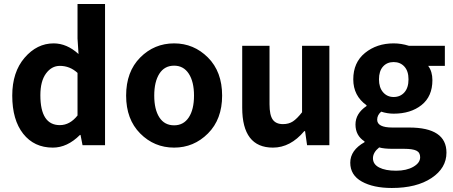

<svg xmlns="http://www.w3.org/2000/svg" viewBox="-20 -723 2258 956"><path d="M243 12Q150 12 95.5 -57Q41 -126 41 -247Q41 -364 102.5 -435.5Q164 -507 247 -507Q313 -507 371 -454L366 -531V-703H503V0H391L381 -51H378Q315 12 243 12ZM278 -100Q328 -100 366 -148V-360Q328 -395 278 -395Q237 -395 209 -357Q181 -319 181 -249Q181 -100 278 -100Z M847 12Q748 12 678 -58.5Q608 -129 608 -247Q608 -366 678 -436.5Q748 -507 847 -507Q945 -507 1015.5 -436.5Q1086 -366 1086 -247Q1086 -129 1015.5 -58.5Q945 12 847 12ZM847 -99Q894 -99 920 -138.5Q946 -178 946 -247Q946 -316 920 -356Q894 -396 847 -396Q799 -396 773.5 -356Q748 -316 748 -247Q748 -178 773.5 -138.5Q799 -99 847 -99Z M1339 12Q1186 12 1186 -187V-495H1322V-204Q1322 -150 1338 -127.5Q1354 -105 1389 -105Q1418 -105 1438.5 -118.5Q1459 -132 1484 -164V-495H1620V0H1509L1499 -70H1495Q1426 12 1339 12Z M1931 213Q1839 213 1781.5 181Q1724 149 1724 87Q1724 25 1795 -15V-19Q1750 -48 1750 -103Q1750 -158 1805 -195V-199Q1739 -246 1739 -328Q1739 -412 1797.5 -459.5Q1856 -507 1940 -507Q1978 -507 2016 -495H2195V-395H2112Q2133 -367 2133 -324Q2133 -243 2079 -200Q2025 -157 1940 -157Q1909 -157 1878 -167Q1858 -150 1858 -127Q1858 -88 1934 -88H2017Q2203 -88 2203 37Q2203 114 2128.5 163.5Q2054 213 1931 213ZM1940 -240Q1973 -240 1993.5 -263Q2014 -286 2014 -328Q2014 -369 1993.5 -391.5Q1973 -414 1940 -414Q1907 -414 1887 -391.5Q1867 -369 1867 -328Q1867 -287 1887.5 -263.5Q1908 -240 1940 -240ZM1952 127Q2004 127 2038 107.5Q2072 88 2072 60Q2072 36 2053 27Q2034 18 1993 18H1936Q1892 18 1868 11Q1837 36 1837 65Q1837 95 1868 111Q1899 127 1952 127Z"/></svg>

Font: Assistant
Style: Bold
Weight: 700
Designer: Hebrew By Ben Nathan, Latin by Paul Hunt
Version: Version 2.001;PS 002.001;hotconv 1.0.88;makeotf.lib2.5.64775